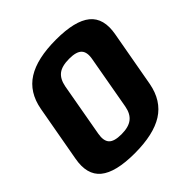

<svg xmlns="http://www.w3.org/2000/svg" viewBox="-185 -821 970 970"><g transform="rotate(-45 300.0 -336.0)"><path d="M233.5 7.5Q368.5 7.5 442.2 -39.2Q516 -86 535 -186L589 -487Q607.5 -587 550.5 -633.8Q493.5 -680.5 358.5 -680.5Q223.5 -680.5 149.5 -634Q75.5 -587.5 57 -487L3 -186Q-15.5 -86 41.2 -39.2Q98 7.5 233.5 7.5ZM254.5 -108Q202 -108 183.8 -128.5Q165.5 -149 173.5 -193.5L224.5 -480Q233 -524.5 259 -544.8Q285 -565 337.5 -565Q389 -565 407.8 -544.5Q426.5 -524 418 -480L367 -193.5Q359 -149.5 332.2 -128.8Q305.5 -108 254.5 -108Z"/></g></svg>

Font: Anybody
Style: Bold Italic
Weight: 700
Italic angle: -10°
Designer: Tyler Finck
Foundry: Etcetera Type Company
Version: Version 1.113;gftools[0.9.25]